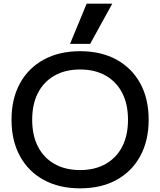

<svg xmlns="http://www.w3.org/2000/svg" viewBox="-20 -1020 876 1050"><path d="M418 10Q304 10 219.5 -36Q135 -82 89 -166.5Q43 -251 43 -365Q43 -480 89 -564Q135 -648 219.5 -694Q304 -740 418 -740Q533 -740 617 -694Q701 -648 747 -564Q793 -480 793 -365Q793 -251 747 -166.5Q701 -82 617 -36Q533 10 418 10ZM418 -90Q499 -90 558 -123.5Q617 -157 648.5 -218.5Q680 -280 680 -365Q680 -450 648.5 -511.5Q617 -573 558 -606.5Q499 -640 418 -640Q337 -640 278 -606.5Q219 -573 187.5 -511.5Q156 -450 156 -365Q156 -280 187.5 -218.5Q219 -157 278 -123.5Q337 -90 418 -90ZM473 -780H363L454 -1000H594Z"/></svg>

Font: M PLUS 2 Medium
Style: Regular
Weight: 500
Designer: Coji Morishita
Foundry: UNDERFOREST DESIGN
Version: Version 1.001